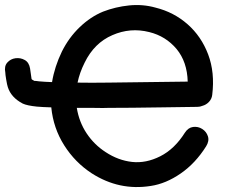

<svg xmlns="http://www.w3.org/2000/svg" viewBox="-22 -740 899 760"><path d="M341 -54Q450 16 575 -4Q635 -13 693.5 -53.5Q752 -94 794 -161Q807 -182 801 -200.5Q795 -219 778.5 -229.5Q762 -240 742.5 -237.5Q723 -235 710 -215Q669 -150 612.5 -121.5Q556 -93 501 -99Q446 -105 396 -138Q351 -167 321 -212Q291 -257 282 -313Q292 -313 344 -313Q395 -312 407 -313Q492 -313 617 -315Q742 -317 759 -317Q770 -317 779 -321Q794 -325 805 -336.5Q816 -348 818 -364Q829 -453 802 -524.5Q775 -596 720.5 -644Q666 -692 593 -710Q543 -724 489 -718.5Q435 -713 386 -694Q337 -674 294 -633Q251 -592 223 -536Q194 -476 184 -415Q154 -416 133 -418Q119 -420 113 -420L112 -421Q104 -425 103 -427Q102 -431 100.5 -444.5Q99 -458 97 -469Q93 -493 76 -502.5Q59 -512 39.5 -509.5Q20 -507 7 -492.5Q-6 -478 -1 -453Q-1 -446 2.5 -425Q6 -404 9 -395Q22 -354 68 -330Q85 -322 124 -318Q146 -316 181 -315Q189 -233 232 -165Q275 -97 341 -54ZM285 -413Q293 -452 313 -492Q351 -570 423 -601Q494 -632 569 -613Q634 -597 677 -546Q719 -495 721 -417Q435 -413 407 -413Q337 -412 285 -413Z"/></svg>

Font: Balsamiq Sans
Style: Regular
Weight: 400
Designer: Michael Angeles
Foundry: Balsamiq SRL
Version: Version 1.020; ttfautohint (v1.8.4.7-5d5b);gftools[0.9.26]